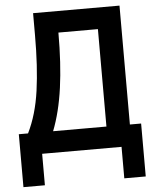

<svg xmlns="http://www.w3.org/2000/svg" viewBox="-58 -748 765 954"><g transform="rotate(-5 324.5 -271.5)"><path d="M20 157V-107H66Q110 -196 126.5 -314.5Q143 -433 143 -590V-700H574V-107H630V157H523V0H127V157ZM191 -107H457V-593H260Q260 -438 243.5 -318.5Q227 -199 191 -107Z"/></g></svg>

Font: Zen Kaku Gothic New
Style: Bold
Weight: 700
Designer: Yoshimichi Ohira
Foundry: Positype
Version: Version 1.002